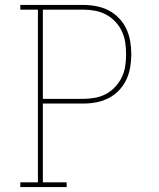

<svg xmlns="http://www.w3.org/2000/svg" viewBox="-20 -755 640 775"><path d="M62 0V-19H133V-716H62V-735H317Q343 -735 369 -730Q395 -725 418.5 -713Q442 -701 460.5 -681.5Q479 -662 490 -638.5Q501 -615 505.5 -588.5Q510 -562 510 -536Q510 -510 505.5 -483.5Q501 -457 490 -433.5Q479 -410 460.5 -390.5Q442 -371 418.5 -359Q395 -347 369 -342Q343 -337 317 -337H153V-19H249V0ZM153 -356H317Q341 -356 364.5 -360.5Q388 -365 408.5 -376Q429 -387 445.5 -405Q462 -423 472 -444Q482 -465 485.5 -488.5Q489 -512 489 -536Q489 -560 485.5 -583.5Q482 -607 472 -628.5Q462 -650 445.5 -667.5Q429 -685 408.5 -696Q388 -707 364.5 -711.5Q341 -716 317 -716H153Z"/></svg>

Font: Iosevka HT Thin Extended
Style: Regular
Weight: 100
Width: 7
Monospace: yes
Designer: Belleve Invis
Foundry: Belleve Invis
Version: Version 32.3.0; ttfautohint (v1.8.4)